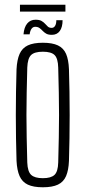

<svg xmlns="http://www.w3.org/2000/svg" viewBox="-20 -787 362 813"><path d="M161.5 6Q121.5 6 97.8 -5.2Q74 -16.5 63 -41.2Q52 -66 50 -106Q48.5 -152 47.8 -201Q47 -250 47 -299.5Q47 -349 47.8 -398Q48.5 -447 50 -493.5Q52 -534 63 -558.8Q74 -583.5 97.8 -594.8Q121.5 -606 161.5 -606Q201.5 -606 225.2 -594.8Q249 -583.5 259.8 -558.8Q270.5 -534 272 -493.5Q273.5 -447 274.2 -398.2Q275 -349.5 275 -300Q275 -250.5 274.2 -201.5Q273.5 -152.5 272 -106Q270.5 -66.5 259.8 -41.5Q249 -16.5 225.2 -5.2Q201.5 6 161.5 6ZM161.5 -32.5Q196 -32.5 210.8 -46.5Q225.5 -60.5 226.5 -98.5Q228 -156.5 229 -205.2Q230 -254 230 -300Q230 -346 229 -394.8Q228 -443.5 226.5 -501Q225.5 -539.5 211.2 -553.8Q197 -568 161.5 -568Q126 -568 111.5 -553.8Q97 -539.5 95.5 -501Q94 -443.5 93 -394.8Q92 -346 92 -299.8Q92 -253.5 93 -204.8Q94 -156 95.5 -98.5Q97 -60.5 112 -46.5Q127 -32.5 161.5 -32.5ZM218.5 -701.5H245Q245 -672 233.2 -655.8Q221.5 -639.5 199.5 -639.5Q184 -639.5 175.2 -644.8Q166.5 -650 160.2 -656.8Q154 -663.5 147 -668.5Q140 -673.5 129 -673.5Q119.5 -673.5 113.5 -665.2Q107.5 -657 105.5 -641.5H79.5Q82 -671.5 95.2 -687.5Q108.5 -703.5 130.5 -703.5Q147 -703.5 156 -698.2Q165 -693 171 -686.2Q177 -679.5 182.8 -674.2Q188.5 -669 199 -669Q208 -669 213.2 -677.5Q218.5 -686 218.5 -701.5ZM64.5 -767H257V-738H64.5Z"/></svg>

Font: Big Shoulders Display Thin Light
Style: Regular
Weight: 300
Version: Version 2.002